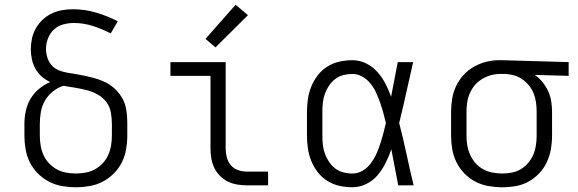

<svg xmlns="http://www.w3.org/2000/svg" viewBox="-20 -782 2440 810"><path d="M300 8Q271 8 242 3Q213 -2 187 -15.5Q161 -29 140 -50Q119 -71 106 -97Q93 -123 88 -152Q83 -181 83 -210V-259Q83 -287 89 -314.5Q95 -342 109 -365.5Q123 -389 144.5 -407Q166 -425 192 -436Q172 -445 156 -459Q140 -473 129.5 -492Q119 -511 114.5 -532Q110 -553 110 -574Q110 -597 115 -620Q120 -643 131.5 -663Q143 -683 160 -699Q177 -715 198 -725Q219 -735 241.5 -739Q264 -743 288 -743Q337 -743 385 -729Q433 -715 477 -692L447 -641Q411 -660 371.5 -672.5Q332 -685 292 -685Q269 -685 246.5 -679Q224 -673 207.5 -657.5Q191 -642 182.5 -620Q174 -598 174 -576Q174 -557 180 -538.5Q186 -520 198.5 -506Q211 -492 229 -485Q247 -478 265.5 -475Q284 -472 302.5 -469Q321 -466 339.5 -462Q358 -458 376 -453Q394 -448 411.5 -441Q429 -434 444.5 -423.5Q460 -413 473 -399Q486 -385 495.5 -368.5Q505 -352 509.5 -334Q514 -316 515.5 -297Q517 -278 517 -259V-210Q517 -181 512 -152Q507 -123 494 -97Q481 -71 460 -50Q439 -29 413 -15.5Q387 -2 358 3Q329 8 300 8ZM300 -50Q321 -50 342 -54Q363 -58 381 -68Q399 -78 413.5 -93.5Q428 -109 436.5 -128Q445 -147 448.5 -168Q452 -189 452 -210V-259Q452 -284 447.5 -308.5Q443 -333 428 -352.5Q413 -372 391 -384Q369 -396 345 -402Q321 -408 296.5 -412Q272 -416 248 -420Q224 -413 203.5 -396.5Q183 -380 170 -358Q157 -336 152.5 -310.5Q148 -285 148 -259V-210Q148 -189 151.5 -168Q155 -147 163.5 -128Q172 -109 186.5 -93.5Q201 -78 219 -68Q237 -58 258 -54Q279 -50 300 -50Z M1022 0Q1002 0 981 -3.5Q960 -7 941.5 -16Q923 -25 908 -40Q893 -55 884 -74Q875 -93 871.5 -113.5Q868 -134 868 -155V-462H699V-520H932V-155Q932 -136 937 -117.5Q942 -99 954.5 -84.5Q967 -70 985.5 -64Q1004 -58 1022 -58H1111V0ZM889 -582 847 -618 974 -762 1026 -718Z M1467 8Q1439 8 1412 2Q1385 -4 1361.5 -18.5Q1338 -33 1321 -55Q1304 -77 1293.5 -102.5Q1283 -128 1279 -155.5Q1275 -183 1275 -210V-310Q1275 -337 1279 -364.5Q1283 -392 1293.5 -417.5Q1304 -443 1321 -465Q1338 -487 1361.5 -501.5Q1385 -516 1412 -522Q1439 -528 1467 -528Q1497 -528 1524.5 -514.5Q1552 -501 1572 -478.5Q1592 -456 1606 -429Q1620 -402 1630 -374Q1637 -410 1644 -447Q1651 -484 1658 -520H1723Q1708 -456 1694 -391.5Q1680 -327 1664 -263Q1681 -198 1695 -132Q1709 -66 1725 0H1660Q1653 -38 1645.5 -76Q1638 -114 1631 -152Q1621 -123 1607 -95Q1593 -67 1573.5 -43.5Q1554 -20 1525.5 -6Q1497 8 1467 8ZM1467 -50Q1490 -50 1510 -62Q1530 -74 1544 -92.5Q1558 -111 1567.5 -132Q1577 -153 1584 -174.5Q1591 -196 1597 -218.5Q1603 -241 1608 -263Q1603 -285 1597 -306.5Q1591 -328 1583.5 -349.5Q1576 -371 1566.5 -391.5Q1557 -412 1543 -429.5Q1529 -447 1509 -458.5Q1489 -470 1467 -470Q1447 -470 1428 -465Q1409 -460 1394 -448.5Q1379 -437 1368 -420.5Q1357 -404 1350.5 -386Q1344 -368 1342 -348.5Q1340 -329 1340 -310V-210Q1340 -191 1342 -171.5Q1344 -152 1350.5 -134Q1357 -116 1368 -99.5Q1379 -83 1394 -71.5Q1409 -60 1428 -55Q1447 -50 1467 -50Z M2099 8Q2070 8 2041 3Q2012 -2 1986 -15.5Q1960 -29 1939.5 -50Q1919 -71 1906 -97Q1893 -123 1888 -152Q1883 -181 1883 -210V-310Q1883 -338 1887.5 -365.5Q1892 -393 1904 -418.5Q1916 -444 1935 -465Q1954 -486 1978.5 -500Q2003 -514 2030 -521Q2057 -528 2085 -528Q2089 -528 2092.5 -528Q2096 -528 2100 -528L2379 -520V-462L2236 -466Q2255 -453 2269 -435.5Q2283 -418 2292.5 -397.5Q2302 -377 2305.5 -354.5Q2309 -332 2309 -310V-210Q2309 -181 2304 -152.5Q2299 -124 2287 -98Q2275 -72 2255 -51Q2235 -30 2210 -16Q2185 -2 2156.5 3Q2128 8 2099 8ZM2099 -50Q2120 -50 2140 -54Q2160 -58 2177.5 -68.5Q2195 -79 2208.5 -95Q2222 -111 2230 -130Q2238 -149 2241 -169.5Q2244 -190 2244 -210V-310Q2244 -329 2241.5 -348.5Q2239 -368 2232 -386Q2225 -404 2213 -419.5Q2201 -435 2185 -446.5Q2169 -458 2150.5 -463.5Q2132 -469 2112 -470H2100Q2097 -470 2094.5 -470Q2092 -470 2090 -470Q2070 -470 2050.5 -464.5Q2031 -459 2013.5 -448.5Q1996 -438 1983 -422.5Q1970 -407 1962 -388.5Q1954 -370 1951 -350Q1948 -330 1948 -310V-210Q1948 -189 1951.5 -168.5Q1955 -148 1963.5 -129Q1972 -110 1986 -94Q2000 -78 2018.5 -68Q2037 -58 2057.5 -54Q2078 -50 2099 -50Z"/></svg>

Font: Iosevka Custom Light Extended
Style: Regular
Weight: 300
Width: 7
Monospace: yes
Designer: Belleve Invis
Foundry: Belleve Invis
Version: Version 11.2.4; ttfautohint (v1.8.4)